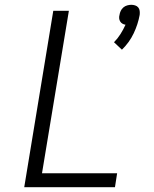

<svg xmlns="http://www.w3.org/2000/svg" viewBox="-20 -780 640 800"><path d="M488 -573 455 -604Q470 -619 482 -638Q494 -657 503 -677Q496 -678 490 -681.5Q484 -685 480.5 -691Q477 -697 476.5 -704Q476 -711 478 -718Q479 -726 483 -734.5Q487 -743 494 -749Q501 -755 510 -757.5Q519 -760 527 -760Q535 -760 543 -757.5Q551 -755 556 -749Q561 -743 562 -734.5Q563 -726 562 -718Q555 -679 537 -641Q519 -603 488 -573ZM81 0 202 -735H267L155 -58H468L459 0Z"/></svg>

Font: Iosevka Light Extended
Style: Italic
Weight: 300
Width: 7
Italic angle: -9°
Monospace: yes
Designer: Belleve Invis
Foundry: Belleve Invis
Version: Version 32.5.0; ttfautohint (v1.8.4)